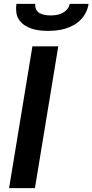

<svg xmlns="http://www.w3.org/2000/svg" viewBox="-20 -975 479 995"><path d="M27 0 148 -735H282L161 0ZM229 -815Q207 -815 185.5 -817.5Q164 -820 144 -826.5Q124 -833 107 -844.5Q90 -856 78.5 -873Q67 -890 64.5 -911.5Q62 -933 65 -955H163Q161 -940 167 -927Q173 -914 185.5 -907Q198 -900 212.5 -897.5Q227 -895 242 -895Q257 -895 272.5 -897.5Q288 -900 302.5 -907Q317 -914 328 -927Q339 -940 341 -955H439Q436 -933 425.5 -911.5Q415 -890 398.5 -873Q382 -856 361 -844.5Q340 -833 318 -826.5Q296 -820 273.5 -817.5Q251 -815 229 -815Z"/></svg>

Font: Iosevka Aile Extrabold Oblique
Style: Regular
Weight: 800
Italic angle: -9°
Designer: Belleve Invis
Foundry: Belleve Invis
Version: Version 31.1.0; ttfautohint (v1.8.4)